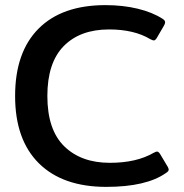

<svg xmlns="http://www.w3.org/2000/svg" viewBox="-20 -715 717 750"><path d="M39 -340Q39 -511 130.5 -603Q222 -695 392 -695Q460 -695 518 -681Q576 -667 616 -641Q625 -635 625 -628Q625 -622 620 -614L592 -566Q586 -557 581 -557Q577 -557 567 -562Q504 -600 406 -600Q293 -600 229 -535Q165 -470 165 -340Q165 -208 231 -143.5Q297 -79 409 -79Q513 -79 580 -118Q590 -123 593 -123Q599 -123 605 -114L636 -62Q639 -56 639 -52Q639 -46 628 -39Q551 15 395 15Q225 15 132 -77Q39 -169 39 -340Z"/></svg>

Font: Mitr
Style: Regular
Weight: 400
Designer: Thanarat Vachiruckul
Foundry: Cadson Demak
Version: Version 1.002